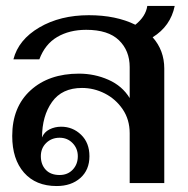

<svg xmlns="http://www.w3.org/2000/svg" viewBox="-20 -614 631 644"><path d="M492 -489Q531 -445 531 -384V0H415V-167Q415 -213 391.5 -247.5Q368 -282 331.5 -300.5Q295 -319 255 -319Q188 -319 154.5 -272Q121 -225 121 -153Q128 -171 146 -180Q164 -189 185 -189Q224 -189 252 -162Q280 -135 280 -90Q280 -44 249.5 -17Q219 10 170 10Q100 10 60.5 -35Q21 -80 21 -158Q21 -255 82.5 -311Q144 -367 245 -367Q297 -367 343.5 -346.5Q390 -326 415 -285V-389Q415 -444 379 -479Q343 -514 269 -514Q213 -514 172 -490Q131 -466 112 -415H25Q42 -481 112 -522Q182 -563 278 -563Q369 -563 434 -531Q469 -559 474 -594H566Q552 -526 492 -489ZM117 -90Q117 -62 133.5 -44.5Q150 -27 180 -27Q207 -27 224 -45Q241 -63 241 -90Q241 -116 223.5 -134Q206 -152 180 -152Q153 -152 135 -134.5Q117 -117 117 -90Z"/></svg>

Font: Taviraj Medium
Style: Regular
Weight: 500
Designer: Katatrad Team
Foundry: CadsonDemak
Version: Version 1.001